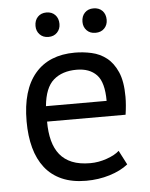

<svg xmlns="http://www.w3.org/2000/svg" viewBox="-51 -727 610 782"><g transform="rotate(-5 254.0 -336.5)"><path d="M49 0ZM442 -40Q412 -16 366.5 -2Q321 12 270 12Q213 12 171 -6.5Q129 -25 102 -59.5Q75 -94 62 -142Q49 -190 49 -250Q49 -378 106 -445Q163 -512 269 -512Q303 -512 337 -504.5Q371 -497 398 -476Q425 -455 442 -416.5Q459 -378 459 -315Q459 -282 453 -242H132Q132 -198 141 -164Q150 -130 169 -106.5Q188 -83 218.5 -70.5Q249 -58 293 -58Q327 -58 361 -70Q395 -82 412 -98ZM270 -442Q211 -442 175.5 -411Q140 -380 133 -305H381Q381 -381 352 -411.5Q323 -442 270 -442ZM119 -634Q119 -657 132.5 -671Q146 -685 168 -685Q190 -685 203.5 -671Q217 -657 217 -634Q217 -613 203.5 -599Q190 -585 168 -585Q146 -585 132.5 -599Q119 -613 119 -634ZM311 -634Q311 -657 324.5 -671Q338 -685 360 -685Q383 -685 396.5 -671Q410 -657 410 -634Q410 -613 396.5 -599Q383 -585 360 -585Q338 -585 324.5 -599Q311 -613 311 -634Z"/></g></svg>

Font: PT Sans
Style: Regular
Weight: 400
Version: Version 2.003W OFL; ttfautohint (v1.6)